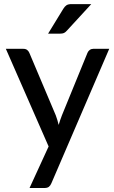

<svg xmlns="http://www.w3.org/2000/svg" viewBox="-20 -746 558 936"><path d="M512.5 -508 230.5 147.5Q226 158.5 218.5 164.5Q211 170.5 196.5 170.5H124L217 -32L8.5 -508H93.5Q106 -508 113 -502Q120 -496 123 -488.5L252 -183.5Q256 -172 259.8 -160.2Q263.5 -148.5 266 -137Q269.5 -149 273.5 -160.8Q277.5 -172.5 282 -184L406.5 -488.5Q410 -497 417.5 -502.5Q425 -508 434.5 -508ZM425 -726 306.5 -597Q299 -588.5 292 -585.2Q285 -582 273.5 -582H214.5L288.5 -703Q295.5 -714.5 303.8 -720.2Q312 -726 329.5 -726Z"/></svg>

Font: TypoPRO Lato
Style: Regular
Weight: 500
Designer: Lukasz Dziedzic with Adam Twardoch and Botio Nikoltchev
Foundry: tyPoland Lukasz Dziedzic
Version: Version 2.010; 2014-09-01; http://www.latofonts.com/